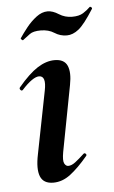

<svg xmlns="http://www.w3.org/2000/svg" viewBox="-46 -594 376 636"><g transform="rotate(-5 142.0 -276.0)"><path d="M106 9Q73 9 63 -16Q53 -41 63 -89L104 -297Q114 -346 89 -346Q79 -346 64.5 -336Q50 -326 32 -306Q28 -302 24 -306.5Q20 -311 23 -315Q59 -358 88 -376.5Q117 -395 145 -395Q177 -395 187 -372.5Q197 -350 189 -309L147 -89Q142 -61 147 -51.5Q152 -42 160 -42Q171 -42 184 -52Q197 -62 213 -77Q217 -81 221 -77Q225 -73 221 -69Q190 -32 163 -11.5Q136 9 106 9ZM47 -470Q46 -469 42.5 -472Q39 -475 40 -477Q50 -492 65 -511Q80 -530 98.5 -544Q117 -558 136 -558Q153 -558 172.5 -545.5Q192 -533 216 -533Q239 -533 252.5 -541.5Q266 -550 276 -560Q278 -562 281.5 -559Q285 -556 283 -553Q252 -504 232.5 -488.5Q213 -473 193 -473Q171 -473 152.5 -485Q134 -497 108 -497Q83 -497 71.5 -488.5Q60 -480 47 -470Z"/></g></svg>

Font: Cormorant Light
Style: Bold Italic
Weight: 700
Italic angle: -10°
Version: Version 4.000